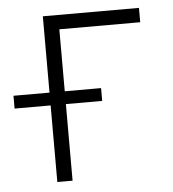

<svg xmlns="http://www.w3.org/2000/svg" viewBox="-83 -571 553 612"><g transform="rotate(-5 193.5 -265.0)"><path d="M383.8 -484.4H125V-286.1H241.2V-245.1H125V0H76.2V-245.1H-39.1V-286.1H76.2V-530.3H383.8Z"/></g></svg>

Font: Pretendard ExtraLight
Style: Regular
Weight: 200
Designer: Base glyphs from Inter by Rasmus Andersson; Hangeul glyphs from Noto Sans CJK(Source Han Sans) by Jang Soo-young and Kan
Foundry: Kil Hyung-jin
Version: Version 1.309